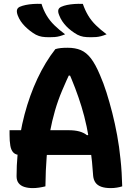

<svg xmlns="http://www.w3.org/2000/svg" viewBox="-20 -955 690 985"><path d="M193 -935Q203 -903 219 -876Q235 -849 259 -825.5Q283 -802 314 -779Q299 -773 286.5 -769.5Q274 -766 261 -765Q248 -764 233 -764Q211 -764 195.5 -766.5Q180 -769 164 -777Q148 -786 134 -797Q120 -808 108 -820Q96 -832 86.5 -846Q77 -860 71 -876Q65 -892 67 -903Q69 -914 81 -920Q95 -926 112 -929.5Q129 -933 149.5 -934.5Q170 -936 193 -935ZM405 -935Q416 -903 432 -876Q448 -849 472 -825.5Q496 -802 527 -779Q512 -773 499 -769.5Q486 -766 473.5 -765Q461 -764 446 -764Q423 -764 408 -766.5Q393 -769 377 -777Q361 -786 346.5 -797Q332 -808 320.5 -820Q309 -832 299.5 -846Q290 -860 284 -876Q277 -892 279 -903Q281 -914 294 -920Q307 -926 324 -929.5Q341 -933 361.5 -934.5Q382 -936 405 -935ZM29 -287H332Q363 -287 386 -281Q409 -275 427 -261L463 -274V-218V-160H83Q61 -160 49 -172Q37 -184 33 -207.5Q29 -231 29 -264ZM213 1Q197 5 180.5 7.5Q164 10 148 10Q124 10 105 4Q86 -2 75.5 -15.5Q65 -29 65 -51Q65 -106 70 -160Q75 -214 84 -266.5Q93 -319 106 -368Q119 -417 135.5 -463Q152 -509 172 -551.5Q192 -594 215 -632Q238 -670 264 -703Q277 -707 292 -708.5Q307 -710 327 -710Q366 -710 394.5 -698Q423 -686 446.5 -655.5Q470 -625 493 -570Q511 -529 526.5 -480Q542 -431 556 -376Q570 -321 581 -261Q592 -201 598 -140Q602 -105 604 -69.5Q606 -34 607 1Q595 5 579.5 7.5Q564 10 548 10Q519 10 499.5 3Q480 -4 470 -18Q460 -32 458 -52Q453 -127 444.5 -189Q436 -251 424.5 -305.5Q413 -360 398 -408.5Q383 -457 365.5 -503Q348 -549 327 -596L368 -567H302L346 -596Q320 -541 298.5 -490Q277 -439 262 -387Q247 -335 236 -277Q225 -219 219.5 -151Q214 -83 213 1Z"/></svg>

Font: Recursive Casual
Style: Bold
Weight: 700
Version: Version 1.085